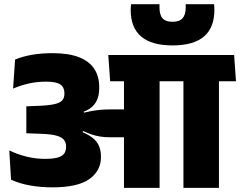

<svg xmlns="http://www.w3.org/2000/svg" viewBox="-20 -910 1163 930"><path d="M1040.5 0V-559.5H868.5V0ZM1123 -516.5 1114 -643.5H786L794.5 -516.5ZM835.5 -516.5 826.5 -643.5H504.5L513.5 -516.5ZM580.5 0H753V-562H580.5ZM25 -181.5 33.5 -39.5Q75 -20.5 126.5 -11.5Q178 -2.5 234 -2.5Q355.5 -2.5 412.2 -42.2Q469 -82 469 -149V-153Q469 -185 456.2 -210Q443.5 -235 409.8 -255Q376 -275 313 -292.5L310.5 -356Q366 -358.5 399 -374.8Q432 -391 446.2 -418Q460.5 -445 460.5 -481.5V-489Q460.5 -539.5 437 -576Q413.5 -612.5 363.5 -632.5Q313.5 -652.5 234 -652.5Q179.5 -652.5 134.2 -644.5Q89 -636.5 53 -621.5L43.5 -481Q79.5 -496.5 119.5 -505.5Q159.5 -514.5 203 -514.5Q252.5 -514.5 272.2 -500.8Q292 -487 292 -459V-456Q292 -437.5 282.8 -425.5Q273.5 -413.5 249.5 -407Q225.5 -400.5 181 -398L107.5 -395V-264.5L189 -261.5Q230 -259.5 254.2 -252.8Q278.5 -246 289.2 -233.2Q300 -220.5 300 -202V-198.5Q300 -178.5 290.5 -165.8Q281 -153 258.8 -146.8Q236.5 -140.5 198 -140.5Q151.5 -140.5 106.8 -151.8Q62 -163 25 -181.5ZM304 -367.5V-280L378 -264L382.5 -275.5Q403 -266 422.2 -259.2Q441.5 -252.5 463.8 -248.8Q486 -245 515 -245H640V-380H513.5Q488 -380 466.2 -378Q444.5 -376 425 -372.5Q405.5 -369 386.5 -364.5L385 -372ZM1017 -889.5H879.5Q879.5 -888 879.5 -881.2Q879.5 -874.5 879.5 -873.5Q879.5 -838.5 864.2 -821.5Q849 -804.5 816 -804.5Q782.5 -804.5 767.5 -821.2Q752.5 -838 752.5 -873.5Q752.5 -874.5 752.5 -881.2Q752.5 -888 752.5 -889.5H615Q614 -881.5 613.5 -875Q613 -868.5 613 -863Q613 -776 663.8 -733Q714.5 -690 816 -690Q917 -690 967.8 -733Q1018.5 -776 1018.5 -863Q1018.5 -867.5 1018 -874.5Q1017.5 -881.5 1017 -889.5Z"/></svg>

Font: Anek Devanagari Medium ExtraBold
Style: Regular
Weight: 800
Version: Version 1.003